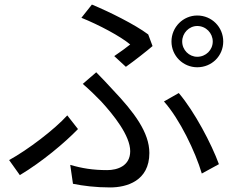

<svg xmlns="http://www.w3.org/2000/svg" viewBox="-20 -785 1040 842"><path d="M779 -603C779 -640 809 -671 845 -671C883 -671 913 -640 913 -603C913 -566 883 -536 845 -536C809 -536 779 -566 779 -603ZM732 -603C732 -540 783 -490 845 -490C909 -490 959 -540 959 -603C959 -666 909 -717 845 -717C783 -717 732 -666 732 -603ZM481 -539 532 -492C569 -518 626 -563 649 -583L630 -634C571 -678 460 -733 383 -765L337 -707C414 -676 508 -626 551 -590C536 -578 508 -557 481 -539ZM288 -62 300 21C345 30 399 37 463 37C535 37 635 9 635 -114C635 -204 569 -292 475 -391C452 -416 427 -443 402 -468L343 -417C371 -393 401 -364 423 -341C479 -280 551 -190 551 -122C551 -58 496 -39 450 -39C387 -39 339 -47 288 -62ZM865 -24 940 -65C908 -153 833 -296 764 -377L699 -340C768 -263 837 -119 865 -24ZM322 -219 275 -279C219 -217 102 -128 20 -83L67 -17C164 -75 264 -159 322 -219Z"/></svg>

Font: Source Han Sans HK
Style: Regular
Weight: 400
Designer: Ryoko NISHIZUKA 西塚涼子 (kana, bopomofo & ideographs); Paul D. Hunt (Latin, Greek & Cyrillic); Sandoll Communications 산돌커뮤니
Foundry: Adobe
Version: Version 2.000;hotconv 1.0.107;makeotfexe 2.5.65593